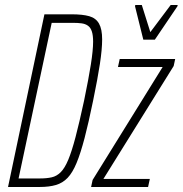

<svg xmlns="http://www.w3.org/2000/svg" viewBox="-20 -745 728 765"><path d="M12 0 157 -688H265Q309 -688 335.5 -680.5Q362 -673 374.5 -651Q387 -629 387 -588Q387 -549 378 -490Q369 -431 351 -344Q333 -256 317 -195Q301 -134 285 -95.5Q269 -57 249.5 -36.5Q230 -16 203 -8Q176 0 138 0ZM54 -34H139Q166 -34 186 -38.5Q206 -43 222 -59Q238 -75 252 -108.5Q266 -142 281 -199Q296 -256 315 -344Q333 -431 342 -488Q351 -545 351 -579Q351 -604 346 -619.5Q341 -635 330.5 -642.5Q320 -650 305 -652Q290 -654 270 -654H186ZM343 0 349 -28 628 -478H450L457 -510H678L672 -482L392 -32H577L570 0ZM551 -587 518 -720 519 -725H545L579 -617L660 -725H688L687 -720L597 -587Z"/></svg>

Font: Saira ExtraCondensed Thin
Style: Italic
Weight: 250
Width: 2
Italic angle: -12°
Designer: Hector Gatti with collaboration of the Omnibus-Type team
Foundry: Omnibus-Type
Version: Version 1.101